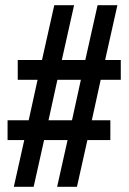

<svg xmlns="http://www.w3.org/2000/svg" viewBox="-20 -716 496 736"><path d="M443 -486V-410H366L332 -255H403V-179H315L275 0H199L239 -179H149L109 0H33L73 -179H9V-255H90L124 -410H48V-486H141L188 -696H264L217 -486H307L354 -696H430L383 -486ZM166 -255H256L290 -410H200Z"/></svg>

Font: Archivo Narrow
Style: Regular
Weight: 400
Designer: Hector Gatti
Foundry: Omnibus-Type
Version: Version 1.003